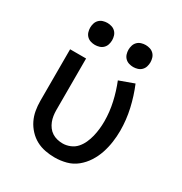

<svg xmlns="http://www.w3.org/2000/svg" viewBox="-173 -863 946 999"><g transform="rotate(30 300.0 -364.0)"><path d="M296 8Q267 8 238.5 2.5Q210 -3 185 -16.5Q160 -30 140 -51.5Q120 -73 107.5 -98.5Q95 -124 90 -152.5Q85 -181 85 -210V-520H181V-210Q181 -193 183.5 -176.5Q186 -160 192 -144.5Q198 -129 208 -115.5Q218 -102 232 -93Q246 -84 262.5 -80Q279 -76 296 -76Q318 -76 340 -85Q362 -94 377 -111Q392 -128 401.5 -149Q411 -170 416.5 -192.5Q422 -215 424.5 -238Q427 -261 427 -284Q427 -340 414.5 -396Q402 -452 381 -504L469 -536Q494 -476 508.5 -412Q523 -348 523 -283Q523 -249 518 -214Q513 -179 502 -146Q491 -113 472 -83.5Q453 -54 426 -32Q399 -10 365 -1Q331 8 296 8ZM415 -604Q402 -604 389 -608Q376 -612 366.5 -621.5Q357 -631 353 -644Q349 -657 349 -670Q349 -683 353 -696Q357 -709 366.5 -718.5Q376 -728 389 -732Q402 -736 415 -736Q428 -736 441 -732Q454 -728 463.5 -718.5Q473 -709 477 -696Q481 -683 481 -670Q481 -657 477 -644Q473 -631 463.5 -621.5Q454 -612 441 -608Q428 -604 415 -604ZM185 -604Q172 -604 159 -608Q146 -612 136.5 -621.5Q127 -631 123 -644Q119 -657 119 -670Q119 -683 123 -696Q127 -709 136.5 -718.5Q146 -728 159 -732Q172 -736 185 -736Q198 -736 211 -732Q224 -728 233.5 -718.5Q243 -709 247 -696Q251 -683 251 -670Q251 -657 247 -644Q243 -631 233.5 -621.5Q224 -612 211 -608Q198 -604 185 -604Z"/></g></svg>

Font: Iosevka Fixed Medium Extended
Style: Regular
Weight: 500
Width: 7
Monospace: yes
Designer: Belleve Invis
Foundry: Belleve Invis
Version: Version 24.1.1; ttfautohint (v1.8.4)